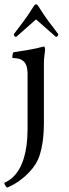

<svg xmlns="http://www.w3.org/2000/svg" viewBox="-41 -638 319 884"><path d="M125 -618.2C121.1 -618.2 117.2 -614.3 114.3 -609.4C81.1 -555.7 60.5 -530.3 22.5 -480.5C22.5 -473.6 28.3 -467.8 33.2 -467.8L125 -548.8L216.8 -467.8C221.7 -467.8 227.5 -473.6 227.5 -480.5C189.5 -530.3 168.9 -555.7 135.7 -609.4C132.8 -614.3 128.9 -618.2 125 -618.2ZM85.9 -297.9V-43.9C85.9 178.7 -18.6 198.2 -20.5 204.1C-21.5 205.1 -20.5 209 -19.5 210.9C-17.6 215.8 -12.7 222.7 -7.8 225.6C28.3 211.9 87.9 172.9 123 117.2C157.2 63.5 161.1 -31.2 161.1 -66.4V-333C161.1 -366.2 162.1 -372.1 166 -403.3C167 -408.2 167 -423.8 161.1 -423.8C160.2 -423.8 157.2 -422.9 156.2 -422.9C120.1 -412.1 65.4 -404.3 21.5 -397.5C16.6 -396.5 15.6 -374 15.6 -373C15.6 -367.2 50.8 -377 72.3 -350.6C85 -336.9 85.9 -305.7 85.9 -297.9Z"/></svg>

Font: Crimson
Style: Roman
Weight: 400
Version: Version 0.2